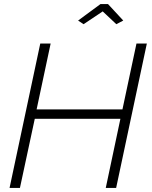

<svg xmlns="http://www.w3.org/2000/svg" viewBox="-20 -924 746 944"><path d="M178 -710H229L160 -386H582L651 -710H702L551 0H500L572 -340H151L78 0H27ZM364 -823 474 -904H511L586 -823L552 -805L485 -868L391 -805Z"/></svg>

Font: Raleway Light
Style: Italic
Weight: 300
Italic angle: -12°
Designer: Matt McInerney, Pablo Impallari, Rodrigo Fuenzalida
Foundry: Matt McInerney, Pablo Impallari, Rodrigo Fuenzalida
Version: Version 4.026